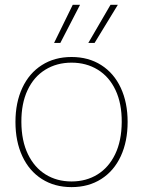

<svg xmlns="http://www.w3.org/2000/svg" viewBox="-20 -765 592 794"><path d="M43.9 -260.7Q43.9 -340.8 72.3 -401.6Q100.6 -462.4 153.1 -495.8Q205.6 -529.3 275.9 -529.3V-505.9Q214.8 -505.9 167.5 -476.8Q120.1 -447.8 94 -392.3Q67.9 -336.9 68.4 -260.3Q68.8 -182.6 95.5 -127.4Q122.1 -72.3 168.7 -43.5Q215.3 -14.6 275.9 -14.6V8.8Q205.6 8.8 153.1 -24.7Q100.6 -58.1 72.3 -119.1Q43.9 -180.2 43.9 -260.7ZM483.4 -260.3Q483.9 -336.9 457.8 -392.3Q431.6 -447.8 384.3 -476.8Q336.9 -505.9 275.9 -505.9V-529.3Q346.2 -529.3 398.7 -495.8Q451.2 -462.4 479.5 -401.6Q507.8 -340.8 507.8 -260.7Q507.8 -180.2 479.5 -119.1Q451.2 -58.1 398.7 -24.7Q346.2 8.8 275.9 8.8V-14.6Q336.4 -14.6 383.1 -43.5Q429.7 -72.3 456.3 -127.4Q482.9 -182.6 483.4 -260.3ZM203.6 -587.4 280.8 -745.1H311L229.5 -587.4ZM345.2 -587.4 437 -745.1H467.3L371.1 -587.4Z"/></svg>

Font: Wand UI Pro
Style: Regular
Weight: 400
Designer: Andreas Faust
Version: Version 1.003;FEAKit 1.0